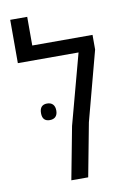

<svg xmlns="http://www.w3.org/2000/svg" viewBox="-86 -817 581 870"><g transform="rotate(-10 204.0 -382.0)"><path d="M170.4 0 216.3 -241.7 303.2 -564.9H23.9V-764.2H102.1V-632.3H379.4V-564.9L294.4 -245.1L248 0ZM122.1 -285.6Q87.9 -285.6 87.9 -323.2Q87.9 -342.8 96.7 -352.3Q105.5 -361.8 122.1 -361.8Q139.6 -361.8 148.9 -351.8Q158.2 -341.8 158.2 -323.2Q158.2 -305.2 148.9 -295.4Q139.6 -285.6 122.1 -285.6Z"/></g></svg>

Font: Open Sans SemiCondensed
Style: Regular
Weight: 400
Width: 4
Designer: Monotype Design Team
Foundry: Monotype Imaging Inc.
Version: Version 3.000